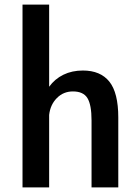

<svg xmlns="http://www.w3.org/2000/svg" viewBox="-20 -820 610 840"><path d="M78.5 0V-800H195V-440.5Q219.5 -474.5 257.2 -493Q295 -511.5 342.5 -511.5Q419.5 -511.5 458.5 -462.8Q497.5 -414 497.5 -306V0H380.5V-293Q380.5 -361.5 362.5 -390.8Q344.5 -420 299 -420Q257.5 -420 228.8 -391Q200 -362 195 -317V0Z"/></svg>

Font: League Mono Narrow Medium
Style: Regular
Weight: 500
Width: 3
Designer: Tyler Finck
Foundry: The League of Moveable Type / Tyler Finck
Version: Version 2.210